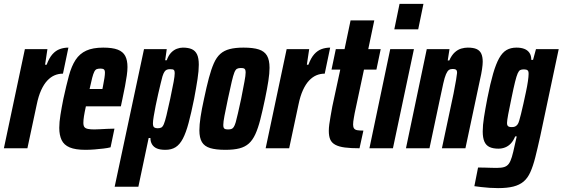

<svg xmlns="http://www.w3.org/2000/svg" viewBox="-35 -763 2895 988"><path d="M-15 0 93 -510H209L197 -430H205Q218 -465 235 -484Q252 -503 273 -510.5Q294 -518 317 -518L289 -384Q266 -384 246 -375.5Q226 -367 208.5 -348.5Q191 -330 177 -299.5Q163 -269 154 -225L106 0Z M405 8Q353 8 323.5 -4.5Q294 -17 282 -42.5Q270 -68 270 -105Q270 -134 276 -171.5Q282 -209 291 -254Q306 -323 319.5 -373Q333 -423 354 -455Q375 -487 409 -502.5Q443 -518 496 -518Q544 -518 571 -507.5Q598 -497 609.5 -475Q621 -453 621 -418Q621 -399 617.5 -374.5Q614 -350 608.5 -320.5Q603 -291 595 -254L587 -216H407Q400 -184 397 -164.5Q394 -145 394 -131Q394 -116 399.5 -109Q405 -102 418 -99.5Q431 -97 450 -97Q460 -97 478.5 -98Q497 -99 518 -100Q539 -101 554 -101L534 -5Q519 -1 497 1.5Q475 4 451.5 6Q428 8 405 8ZM426 -305H492L495 -320Q500 -345 502.5 -362Q505 -379 505 -389Q505 -398 502.5 -402.5Q500 -407 494.5 -408.5Q489 -410 481 -410Q471 -410 463.5 -407.5Q456 -405 450.5 -394.5Q445 -384 439.5 -363Q434 -342 426 -305Z M555 198 706 -510H823L815 -453H823Q832 -478 845.5 -492Q859 -506 875 -512Q891 -518 906 -518Q934 -518 952 -510Q970 -502 979 -483Q988 -464 988 -430Q988 -399 981.5 -356.5Q975 -314 964 -255Q949 -181 935.5 -130.5Q922 -80 906 -49.5Q890 -19 868.5 -5.5Q847 8 816 8Q789 8 772.5 1Q756 -6 747.5 -20Q739 -34 739 -53H730L677 198ZM776 -103Q787 -103 794.5 -106.5Q802 -110 808 -124Q814 -138 821.5 -169Q829 -200 841 -255Q853 -312 858.5 -342Q864 -372 864 -386Q864 -396 861.5 -400.5Q859 -405 853.5 -406Q848 -407 840 -407Q831 -407 824 -404.5Q817 -402 811.5 -394Q806 -386 801 -370Q798 -359 792 -334.5Q786 -310 779 -279.5Q772 -249 766 -219Q760 -189 756 -164.5Q752 -140 752 -129Q752 -112 758.5 -107.5Q765 -103 776 -103Z M1125 8Q1076 8 1046.5 -1Q1017 -10 1004 -32Q991 -54 991 -92Q991 -121 997 -161Q1003 -201 1015 -255Q1028 -317 1040 -362Q1052 -407 1065.5 -437.5Q1079 -468 1098.5 -485.5Q1118 -503 1147 -510.5Q1176 -518 1218 -518Q1268 -518 1297 -508.5Q1326 -499 1339 -476.5Q1352 -454 1352 -414Q1352 -386 1346 -347Q1340 -308 1329 -255Q1316 -193 1304.5 -148Q1293 -103 1279 -72.5Q1265 -42 1245.5 -24.5Q1226 -7 1197 0.5Q1168 8 1125 8ZM1139 -97Q1148 -97 1155 -99Q1162 -101 1167.5 -109Q1173 -117 1178 -134Q1183 -151 1189.5 -180.5Q1196 -210 1206 -255Q1217 -312 1223 -343.5Q1229 -375 1229 -390Q1229 -400 1226.5 -405Q1224 -410 1218.5 -411.5Q1213 -413 1204 -413Q1192 -413 1184.5 -409Q1177 -405 1171 -390Q1165 -375 1157.5 -343Q1150 -311 1138 -255Q1126 -198 1120 -166.5Q1114 -135 1114 -120Q1114 -110 1116.5 -105Q1119 -100 1125 -98.5Q1131 -97 1139 -97Z M1332 0 1440 -510H1556L1544 -430H1552Q1565 -465 1582 -484Q1599 -503 1620 -510.5Q1641 -518 1664 -518L1636 -384Q1613 -384 1593 -375.5Q1573 -367 1555.5 -348.5Q1538 -330 1524 -299.5Q1510 -269 1501 -225L1453 0Z M1815 0Q1770 0 1739.5 -4Q1709 -8 1690.5 -18Q1672 -28 1664.5 -45Q1657 -62 1657 -90Q1657 -105 1659.5 -123.5Q1662 -142 1666 -164.5Q1670 -187 1675 -215L1716 -405H1671L1693 -510H1738L1769 -658H1891L1860 -510H1924L1902 -405H1838L1790 -180Q1788 -168 1786 -157.5Q1784 -147 1783 -138Q1782 -129 1782 -122Q1782 -109 1787 -102Q1792 -95 1803.5 -93Q1815 -91 1835 -91Z M1994 -612 2021 -743H2144L2117 -612ZM1866 0 1973 -510H2095L1987 0Z M2054 0 2161 -510H2278L2269 -452H2277Q2289 -479 2305 -493.5Q2321 -508 2338.5 -513Q2356 -518 2372 -518Q2401 -518 2417.5 -510.5Q2434 -503 2441.5 -487Q2449 -471 2449 -445Q2449 -431 2445.5 -407Q2442 -383 2435 -353L2360 0H2239L2299 -282Q2308 -328 2312 -352.5Q2316 -377 2317 -388Q2317 -397 2314.5 -401Q2312 -405 2307 -406.5Q2302 -408 2293 -408Q2282 -408 2274.5 -402.5Q2267 -397 2260 -381Q2253 -365 2246 -333.5Q2239 -302 2228 -250L2175 0Z M2528 205Q2507 205 2484 203.5Q2461 202 2441 199.5Q2421 197 2406 195L2425 99Q2442 99 2459.5 99.5Q2477 100 2493 100.5Q2509 101 2521 101Q2545 101 2559.5 96.5Q2574 92 2583 80Q2592 68 2599 44.5Q2606 21 2614 -17Q2617 -30 2619.5 -41.5Q2622 -53 2624 -61H2616Q2607 -39 2594 -25Q2581 -11 2564.5 -4.5Q2548 2 2530 2Q2502 2 2484 -6.5Q2466 -15 2457.5 -34.5Q2449 -54 2449 -87Q2449 -118 2455.5 -159.5Q2462 -201 2473 -258Q2488 -334 2502.5 -384Q2517 -434 2533.5 -463.5Q2550 -493 2571.5 -505.5Q2593 -518 2623 -518Q2646 -518 2663 -511.5Q2680 -505 2689.5 -491Q2699 -477 2699 -455H2708L2723 -510H2840L2745 -62Q2731 1 2719.5 46.5Q2708 92 2694 123Q2680 154 2659 171.5Q2638 189 2606.5 197Q2575 205 2528 205ZM2598 -109Q2608 -109 2614.5 -111.5Q2621 -114 2627 -121Q2633 -128 2637 -143Q2640 -153 2646 -176.5Q2652 -200 2658.5 -230Q2665 -260 2671.5 -290Q2678 -320 2681.5 -344.5Q2685 -369 2685 -380Q2686 -396 2680 -401Q2674 -406 2661 -406Q2649 -406 2642 -402.5Q2635 -399 2629 -385.5Q2623 -372 2615.5 -342Q2608 -312 2597 -258Q2586 -207 2580 -174Q2574 -141 2574 -130Q2574 -121 2577 -116.5Q2580 -112 2585.5 -110.5Q2591 -109 2598 -109Z"/></svg>

Font: Saira ExtraCondensed ExtraBold
Style: Italic
Weight: 800
Width: 2
Italic angle: -12°
Designer: Hector Gatti with collaboration of the Omnibus-Type team
Foundry: Omnibus-Type
Version: Version 1.101